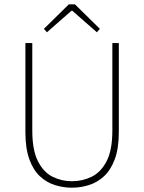

<svg xmlns="http://www.w3.org/2000/svg" viewBox="-20 -860 670 892"><path d="M314 12Q274 12 235.5 0Q197 -12 166 -40.5Q135 -69 116.5 -119.5Q98 -170 98 -246V-660H130V-254Q130 -163 156 -111.5Q182 -60 224 -39Q266 -18 314 -18Q363 -18 406 -39Q449 -60 475.5 -111.5Q502 -163 502 -254V-660H532V-246Q532 -170 513 -119.5Q494 -69 462.5 -40.5Q431 -12 392.5 0Q354 12 314 12ZM198 -710 184 -726 300 -840H328L444 -726L430 -710L316 -810H312Z"/></svg>

Font: Assistant ExtraLight ExtraLight
Style: Regular
Weight: 250
Version: Version 3.000